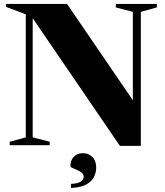

<svg xmlns="http://www.w3.org/2000/svg" viewBox="-20 -735 833 972"><path d="M110.5 -39.5V-662.5L11 -700V-715H319.5L652.5 -227.5V-675L566.5 -697.5V-715H774V-697.5L693 -675V3.5H587L145.5 -643V-39.5L231.5 -17.5V0H29V-17.5ZM339.5 196Q375 194 389.2 184Q403.5 174 403.5 160Q403.5 147.5 393.2 139.2Q383 131 369.8 125.5Q356.5 120 346.5 115.2Q336.5 110.5 336.5 104Q336.5 76.5 353.8 58.5Q371 40.5 400 40.5Q428 40.5 447.5 59.5Q467 78.5 467 114Q467 138 455.8 160.8Q444.5 183.5 416.5 199Q388.5 214.5 339.5 216.5Z"/></svg>

Font: Newsreader Display
Style: Bold
Weight: 700
Designer: Hugues Gentile
Foundry: Production Type
Version: Version 1.001